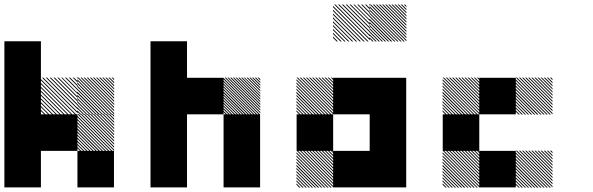

<svg xmlns="http://www.w3.org/2000/svg" viewBox="-20 -855 2707 876"><path d="M500.8 -322.5 489.2 -334.2H495L500.8 -328.3ZM500.8 -308.3 475 -334.2H480.8L500.8 -314.2ZM500.8 -294.2 460.8 -334.2H466.7L500.8 -300ZM500.8 -280 446.7 -334.2H452.5L500.8 -285.8ZM500.8 -265.8 432.5 -334.2H438.3L500.8 -271.7ZM500.8 -251.7 418.3 -334.2H424.2L500.8 -257.5ZM500.8 -237.5 404.2 -334.2H410L500.8 -243.3ZM500.8 -223.3 390 -334.2H395.8L500.8 -229.2ZM500.8 -209.2 375.8 -334.2H381.7L500.8 -215ZM500.8 -195 361.7 -334.2H367.5L500.8 -200.8ZM500.8 -180.8 347.5 -334.2H353.3L500.8 -186.7ZM500.8 -166.7 333.3 -334.2H339.2L500.8 -172.5ZM487.5 -165.8 332.5 -320.8V-326.7L493.3 -165.8ZM473.3 -165.8 332.5 -306.7V-312.5L479.2 -165.8ZM459.2 -165.8 332.5 -292.5V-298.3L465 -165.8ZM445 -165.8 332.5 -278.3V-284.2L450.8 -165.8ZM430 -165.8 332.5 -263.3V-270L436.7 -165.8ZM416.7 -165.8 332.5 -250V-255.8L422.5 -165.8ZM402.5 -165.8 332.5 -235.8V-241.7L408.3 -165.8ZM388.3 -165.8 332.5 -221.7V-227.5L394.2 -165.8ZM374.2 -165.8 332.5 -207.5V-213.3L380 -165.8ZM360 -165.8 332.5 -193.3V-199.2L365.8 -165.8ZM345.8 -165.8 332.5 -179.2V-185L351.7 -165.8ZM500.8 -489.2 489.2 -500.8H495L500.8 -495ZM500.8 -475 475 -500.8H480.8L500.8 -480.8ZM500.8 -460.8 460.8 -500.8H466.7L500.8 -466.7ZM500.8 -446.7 446.7 -500.8H452.5L500.8 -452.5ZM500.8 -432.5 432.5 -500.8H438.3L500.8 -438.3ZM500.8 -418.3 418.3 -500.8H424.2L500.8 -424.2ZM500.8 -404.2 404.2 -500.8H410L500.8 -410ZM500.8 -390 390 -500.8H395.8L500.8 -395.8ZM500.8 -375.8 375.8 -500.8H381.7L500.8 -381.7ZM500.8 -361.7 361.7 -500.8H367.5L500.8 -367.5ZM500.8 -347.5 347.5 -500.8H353.3L500.8 -353.3ZM500.8 -333.3 333.3 -500.8H339.2L500.8 -339.2ZM487.5 -332.5 332.5 -487.5V-493.3L493.3 -332.5ZM473.3 -332.5 332.5 -473.3V-479.2L479.2 -332.5ZM459.2 -332.5 332.5 -459.2V-465L465 -332.5ZM445 -332.5 332.5 -445V-450.8L450.8 -332.5ZM430 -332.5 332.5 -430V-436.7L436.7 -332.5ZM416.7 -332.5 332.5 -416.7V-422.5L422.5 -332.5ZM402.5 -332.5 332.5 -402.5V-408.3L408.3 -332.5ZM388.3 -332.5 332.5 -388.3V-394.2L394.2 -332.5ZM374.2 -332.5 332.5 -374.2V-380L380 -332.5ZM360 -332.5 332.5 -360V-365.8L365.8 -332.5ZM345.8 -332.5 332.5 -345.8V-351.7L351.7 -332.5ZM334.2 -495.8 329.2 -500.8H334.2ZM334.2 -478.3 311.7 -500.8H317.5L334.2 -484.2ZM334.2 -460.8 294.2 -500.8H300L334.2 -466.7ZM334.2 -443.3 276.7 -500.8H282.5L334.2 -449.2ZM334.2 -425.8 259.2 -500.8H264.2L334.2 -430.8ZM334.2 -408.3 241.7 -500.8H247.5L334.2 -414.2ZM334.2 -390.8 224.2 -500.8H230L334.2 -396.7ZM334.2 -373.3 206.7 -500.8H212.5L334.2 -379.2ZM334.2 -355.8 189.2 -500.8H195L334.2 -361.7ZM334.2 -338.3 171.7 -500.8H177.5L334.2 -344.2ZM322.5 -332.5 165.8 -489.2V-495L328.3 -332.5ZM305 -332.5 165.8 -471.7V-477.5L310.8 -332.5ZM287.5 -332.5 165.8 -454.2V-460L293.3 -332.5ZM270 -332.5 165.8 -436.7V-442.5L275.8 -332.5ZM252.5 -332.5 165.8 -419.2V-425L258.3 -332.5ZM235 -332.5 165.8 -401.7V-407.5L240.8 -332.5ZM217.5 -332.5 165.8 -384.2V-390L223.3 -332.5ZM200 -332.5 165.8 -366.7V-372.5L205.8 -332.5ZM182.5 -332.5 165.8 -349.2V-355L188.3 -332.5ZM334.2 -500.8H335L334.2 -501.7ZM333.3 -166.7H500V0H333.3ZM0 -166.7H166.7V0H0ZM166.7 -333.3H333.3V-166.7H166.7ZM0 -333.3H333.3V-166.7H0ZM0 -333.3H166.7V0H0ZM0 -500H166.7V-166.7H0ZM0 -666.7H166.7V-333.3H0Z M1167.5 -488.3 1155 -500.8H1160.8L1167.5 -494.2ZM1167.5 -475.8 1142.5 -500.8H1148.3L1167.5 -481.7ZM1167.5 -463.3 1130 -500.8H1135.8L1167.5 -469.2ZM1167.5 -450.8 1117.5 -500.8H1123.3L1167.5 -456.7ZM1167.5 -438.3 1105 -500.8H1110.8L1167.5 -444.2ZM1167.5 -425.8 1092.5 -500.8H1097.5L1167.5 -430.8ZM1167.5 -413.3 1080 -500.8H1085.8L1167.5 -419.2ZM1167.5 -400.8 1067.5 -500.8H1073.3L1167.5 -406.7ZM1167.5 -388.3 1055 -500.8H1060.8L1167.5 -394.2ZM1167.5 -375.8 1042.5 -500.8H1048.3L1167.5 -381.7ZM1167.5 -363.3 1030 -500.8H1035.8L1167.5 -369.2ZM1167.5 -350.8 1017.5 -500.8H1023.3L1167.5 -356.7ZM1167.5 -338.3 1005 -500.8H1010.8L1167.5 -344.2ZM1160.8 -332.5 999.2 -494.2V-500L1166.7 -332.5ZM1148.3 -332.5 999.2 -481.7V-487.5L1154.2 -332.5ZM1135.8 -332.5 999.2 -469.2V-475L1141.7 -332.5ZM1123.3 -332.5 999.2 -456.7V-462.5L1129.2 -332.5ZM1110.8 -332.5 999.2 -444.2V-450L1116.7 -332.5ZM1097.5 -332.5 999.2 -430.8V-437.5L1104.2 -332.5ZM1085.8 -332.5 999.2 -419.2V-425L1091.7 -332.5ZM1073.3 -332.5 999.2 -406.7V-412.5L1079.2 -332.5ZM1060.8 -332.5 999.2 -394.2V-400L1066.7 -332.5ZM1048.3 -332.5 999.2 -381.7V-387.5L1054.2 -332.5ZM1035.8 -332.5 999.2 -369.2V-375L1041.7 -332.5ZM1023.3 -332.5 999.2 -356.7V-362.5L1029.2 -332.5ZM1010.8 -332.5 999.2 -344.2V-350L1016.7 -332.5ZM1000 -166.7H1166.7V0H1000ZM666.7 -166.7H833.3V0H666.7ZM1000 -333.3H1166.7V0H1000ZM666.7 -333.3H833.3V0H666.7ZM833.3 -500H1000V-333.3H833.3ZM666.7 -500H1000V-333.3H666.7ZM666.7 -500H833.3V-166.7H666.7ZM666.7 -666.7H833.3V-333.3H666.7Z M1500.8 -155.8 1489.2 -167.5H1495L1500.8 -161.7ZM1500.8 -141.7 1475 -167.5H1480.8L1500.8 -147.5ZM1500.8 -127.5 1460.8 -167.5H1466.7L1500.8 -133.3ZM1500.8 -113.3 1446.7 -167.5H1452.5L1500.8 -119.2ZM1500.8 -99.2 1432.5 -167.5H1438.3L1500.8 -105ZM1500.8 -85 1418.3 -167.5H1424.2L1500.8 -90.8ZM1500.8 -70.8 1404.2 -167.5H1410L1500.8 -76.7ZM1500.8 -56.7 1390 -167.5H1395.8L1500.8 -62.5ZM1500.8 -42.5 1375.8 -167.5H1381.7L1500.8 -48.3ZM1500.8 -28.3 1361.7 -167.5H1367.5L1500.8 -34.2ZM1500.8 -14.2 1347.5 -167.5H1353.3L1500.8 -20ZM1500.8 0 1333.3 -167.5H1339.2L1500.8 -5.8ZM1487.5 0.8 1332.5 -154.2V-160L1493.3 0.8ZM1473.3 0.8 1332.5 -140V-145.8L1479.2 0.8ZM1459.2 0.8 1332.5 -125.8V-131.7L1465 0.8ZM1445 0.8 1332.5 -111.7V-117.5L1450.8 0.8ZM1430 0.8 1332.5 -96.7V-103.3L1436.7 0.8ZM1416.7 0.8 1332.5 -83.3V-89.2L1422.5 0.8ZM1402.5 0.8 1332.5 -69.2V-75L1408.3 0.8ZM1388.3 0.8 1332.5 -55V-60.8L1394.2 0.8ZM1374.2 0.8 1332.5 -40.8V-46.7L1380 0.8ZM1360 0.8 1332.5 -26.7V-32.5L1365.8 0.8ZM1345.8 0.8 1332.5 -12.5V-18.3L1351.7 0.8ZM1500.8 -489.2 1489.2 -500.8H1495L1500.8 -495ZM1500.8 -475 1475 -500.8H1480.8L1500.8 -480.8ZM1500.8 -460.8 1460.8 -500.8H1466.7L1500.8 -466.7ZM1500.8 -446.7 1446.7 -500.8H1452.5L1500.8 -452.5ZM1500.8 -432.5 1432.5 -500.8H1438.3L1500.8 -438.3ZM1500.8 -418.3 1418.3 -500.8H1424.2L1500.8 -424.2ZM1500.8 -404.2 1404.2 -500.8H1410L1500.8 -410ZM1500.8 -390 1390 -500.8H1395.8L1500.8 -395.8ZM1500.8 -375.8 1375.8 -500.8H1381.7L1500.8 -381.7ZM1500.8 -361.7 1361.7 -500.8H1367.5L1500.8 -367.5ZM1500.8 -347.5 1347.5 -500.8H1353.3L1500.8 -353.3ZM1500.8 -333.3 1333.3 -500.8H1339.2L1500.8 -339.2ZM1487.5 -332.5 1332.5 -487.5V-493.3L1493.3 -332.5ZM1473.3 -332.5 1332.5 -473.3V-479.2L1479.2 -332.5ZM1459.2 -332.5 1332.5 -459.2V-465L1465 -332.5ZM1445 -332.5 1332.5 -445V-450.8L1450.8 -332.5ZM1430 -332.5 1332.5 -430V-436.7L1436.7 -332.5ZM1416.7 -332.5 1332.5 -416.7V-422.5L1422.5 -332.5ZM1402.5 -332.5 1332.5 -402.5V-408.3L1408.3 -332.5ZM1388.3 -332.5 1332.5 -388.3V-394.2L1394.2 -332.5ZM1374.2 -332.5 1332.5 -374.2V-380L1380 -332.5ZM1360 -332.5 1332.5 -360V-365.8L1365.8 -332.5ZM1345.8 -332.5 1332.5 -345.8V-351.7L1351.7 -332.5ZM1834.2 -822.5 1822.5 -834.2H1828.3L1834.2 -828.3ZM1834.2 -808.3 1808.3 -834.2H1814.2L1834.2 -814.2ZM1834.2 -794.2 1794.2 -834.2H1800L1834.2 -800ZM1834.2 -780 1780 -834.2H1785.8L1834.2 -785.8ZM1834.2 -765.8 1765.8 -834.2H1771.7L1834.2 -771.7ZM1834.2 -751.7 1751.7 -834.2H1757.5L1834.2 -757.5ZM1834.2 -737.5 1737.5 -834.2H1743.3L1834.2 -743.3ZM1834.2 -723.3 1723.3 -834.2H1729.2L1834.2 -729.2ZM1834.2 -709.2 1709.2 -834.2H1715L1834.2 -715ZM1834.2 -695 1695 -834.2H1700.8L1834.2 -700.8ZM1834.2 -680.8 1680.8 -834.2H1686.7L1834.2 -686.7ZM1834.2 -666.7 1666.7 -834.2H1672.5L1834.2 -672.5ZM1820.8 -665.8 1665.8 -820.8V-826.7L1826.7 -665.8ZM1806.7 -665.8 1665.8 -806.7V-812.5L1812.5 -665.8ZM1792.5 -665.8 1665.8 -792.5V-798.3L1798.3 -665.8ZM1778.3 -665.8 1665.8 -778.3V-784.2L1784.2 -665.8ZM1763.3 -665.8 1665.8 -763.3V-770L1770 -665.8ZM1750 -665.8 1665.8 -750V-755.8L1755.8 -665.8ZM1735.8 -665.8 1665.8 -735.8V-741.7L1741.7 -665.8ZM1721.7 -665.8 1665.8 -721.7V-727.5L1727.5 -665.8ZM1707.5 -665.8 1665.8 -707.5V-713.3L1713.3 -665.8ZM1693.3 -665.8 1665.8 -693.3V-699.2L1699.2 -665.8ZM1679.2 -665.8 1665.8 -679.2V-685L1685 -665.8ZM1667.5 -829.2 1662.5 -834.2H1667.5ZM1667.5 -811.7 1645 -834.2H1650.8L1667.5 -817.5ZM1667.5 -794.2 1627.5 -834.2H1633.3L1667.5 -800ZM1667.5 -776.7 1610 -834.2H1615.8L1667.5 -782.5ZM1667.5 -759.2 1592.5 -834.2H1597.5L1667.5 -764.2ZM1667.5 -741.7 1575 -834.2H1580.8L1667.5 -747.5ZM1667.5 -724.2 1557.5 -834.2H1563.3L1667.5 -730ZM1667.5 -706.7 1540 -834.2H1545.8L1667.5 -712.5ZM1667.5 -689.2 1522.5 -834.2H1528.3L1667.5 -695ZM1667.5 -671.7 1505 -834.2H1510.8L1667.5 -677.5ZM1655.8 -665.8 1499.2 -822.5V-828.3L1661.7 -665.8ZM1638.3 -665.8 1499.2 -805V-810.8L1644.2 -665.8ZM1620.8 -665.8 1499.2 -787.5V-793.3L1626.7 -665.8ZM1603.3 -665.8 1499.2 -770V-775.8L1609.2 -665.8ZM1585.8 -665.8 1499.2 -752.5V-758.3L1591.7 -665.8ZM1568.3 -665.8 1499.2 -735V-740.8L1574.2 -665.8ZM1550.8 -665.8 1499.2 -717.5V-723.3L1556.7 -665.8ZM1533.3 -665.8 1499.2 -700V-705.8L1539.2 -665.8ZM1515.8 -665.8 1499.2 -682.5V-688.3L1521.7 -665.8ZM1667.5 -834.2H1668.3L1667.5 -835ZM1666.7 -166.7H1833.3V0H1666.7ZM1500 -166.7H1833.3V0H1500ZM1666.7 -333.3H1833.3V0H1666.7ZM1333.3 -333.3H1500V-166.7H1333.3ZM1666.7 -500H1833.3V-166.7H1666.7ZM1500 -500H1833.3V-333.3H1500Z M2500.8 -155.8 2489.2 -167.5H2495L2500.8 -161.7ZM2500.8 -141.7 2475 -167.5H2480.8L2500.8 -147.5ZM2500.8 -127.5 2460.8 -167.5H2466.7L2500.8 -133.3ZM2500.8 -113.3 2446.7 -167.5H2452.5L2500.8 -119.2ZM2500.8 -99.2 2432.5 -167.5H2438.3L2500.8 -105ZM2500.8 -85 2418.3 -167.5H2424.2L2500.8 -90.8ZM2500.8 -70.8 2404.2 -167.5H2410L2500.8 -76.7ZM2500.8 -56.7 2390 -167.5H2395.8L2500.8 -62.5ZM2500.8 -42.5 2375.8 -167.5H2381.7L2500.8 -48.3ZM2500.8 -28.3 2361.7 -167.5H2367.5L2500.8 -34.2ZM2500.8 -14.2 2347.5 -167.5H2353.3L2500.8 -20ZM2500.8 0 2333.3 -167.5H2339.2L2500.8 -5.8ZM2487.5 0.8 2332.5 -154.2V-160L2493.3 0.8ZM2473.3 0.8 2332.5 -140V-145.8L2479.2 0.8ZM2459.2 0.8 2332.5 -125.8V-131.7L2465 0.8ZM2445 0.8 2332.5 -111.7V-117.5L2450.8 0.8ZM2430 0.8 2332.5 -96.7V-103.3L2436.7 0.8ZM2416.7 0.8 2332.5 -83.3V-89.2L2422.5 0.8ZM2402.5 0.8 2332.5 -69.2V-75L2408.3 0.8ZM2388.3 0.8 2332.5 -55V-60.8L2394.2 0.8ZM2374.2 0.8 2332.5 -40.8V-46.7L2380 0.8ZM2360 0.8 2332.5 -26.7V-32.5L2365.8 0.8ZM2345.8 0.8 2332.5 -12.5V-18.3L2351.7 0.8ZM2167.5 -155.8 2155.8 -167.5H2161.7L2167.5 -161.7ZM2167.5 -141.7 2141.7 -167.5H2147.5L2167.5 -147.5ZM2167.5 -127.5 2127.5 -167.5H2133.3L2167.5 -133.3ZM2167.5 -113.3 2113.3 -167.5H2119.2L2167.5 -119.2ZM2167.5 -99.2 2099.2 -167.5H2105L2167.5 -105ZM2167.5 -85 2085 -167.5H2090.8L2167.5 -90.8ZM2167.5 -70.8 2070.8 -167.5H2076.7L2167.5 -76.7ZM2167.5 -56.7 2056.7 -167.5H2062.5L2167.5 -62.5ZM2167.5 -42.5 2042.5 -167.5H2048.3L2167.5 -48.3ZM2167.5 -28.3 2028.3 -167.5H2034.2L2167.5 -34.2ZM2167.5 -14.2 2014.2 -167.5H2020L2167.5 -20ZM2167.5 0 2000 -167.5H2005.8L2167.5 -5.8ZM2154.2 0.8 1999.2 -154.2V-160L2160 0.8ZM2140 0.8 1999.2 -140V-145.8L2145.8 0.8ZM2125.8 0.8 1999.2 -125.8V-131.7L2131.7 0.8ZM2111.7 0.8 1999.2 -111.7V-117.5L2117.5 0.8ZM2096.7 0.8 1999.2 -96.7V-103.3L2103.3 0.8ZM2083.3 0.8 1999.2 -83.3V-89.2L2089.2 0.8ZM2069.2 0.8 1999.2 -69.2V-75L2075 0.8ZM2055 0.8 1999.2 -55V-60.8L2060.8 0.8ZM2040.8 0.8 1999.2 -40.8V-46.7L2046.7 0.8ZM2026.7 0.8 1999.2 -26.7V-32.5L2032.5 0.8ZM2012.5 0.8 1999.2 -12.5V-18.3L2018.3 0.8ZM2500.8 -489.2 2489.2 -500.8H2495L2500.8 -495ZM2500.8 -475 2475 -500.8H2480.8L2500.8 -480.8ZM2500.8 -460.8 2460.8 -500.8H2466.7L2500.8 -466.7ZM2500.8 -446.7 2446.7 -500.8H2452.5L2500.8 -452.5ZM2500.8 -432.5 2432.5 -500.8H2438.3L2500.8 -438.3ZM2500.8 -418.3 2418.3 -500.8H2424.2L2500.8 -424.2ZM2500.8 -404.2 2404.2 -500.8H2410L2500.8 -410ZM2500.8 -390 2390 -500.8H2395.8L2500.8 -395.8ZM2500.8 -375.8 2375.8 -500.8H2381.7L2500.8 -381.7ZM2500.8 -361.7 2361.7 -500.8H2367.5L2500.8 -367.5ZM2500.8 -347.5 2347.5 -500.8H2353.3L2500.8 -353.3ZM2500.8 -333.3 2333.3 -500.8H2339.2L2500.8 -339.2ZM2487.5 -332.5 2332.5 -487.5V-493.3L2493.3 -332.5ZM2473.3 -332.5 2332.5 -473.3V-479.2L2479.2 -332.5ZM2459.2 -332.5 2332.5 -459.2V-465L2465 -332.5ZM2445 -332.5 2332.5 -445V-450.8L2450.8 -332.5ZM2430 -332.5 2332.5 -430V-436.7L2436.7 -332.5ZM2416.7 -332.5 2332.5 -416.7V-422.5L2422.5 -332.5ZM2402.5 -332.5 2332.5 -402.5V-408.3L2408.3 -332.5ZM2388.3 -332.5 2332.5 -388.3V-394.2L2394.2 -332.5ZM2374.2 -332.5 2332.5 -374.2V-380L2380 -332.5ZM2360 -332.5 2332.5 -360V-365.8L2365.8 -332.5ZM2345.8 -332.5 2332.5 -345.8V-351.7L2351.7 -332.5ZM2167.5 -489.2 2155.8 -500.8H2161.7L2167.5 -495ZM2167.5 -475 2141.7 -500.8H2147.5L2167.5 -480.8ZM2167.5 -460.8 2127.5 -500.8H2133.3L2167.5 -466.7ZM2167.5 -446.7 2113.3 -500.8H2119.2L2167.5 -452.5ZM2167.5 -432.5 2099.2 -500.8H2105L2167.5 -438.3ZM2167.5 -418.3 2085 -500.8H2090.8L2167.5 -424.2ZM2167.5 -404.2 2070.8 -500.8H2076.7L2167.5 -410ZM2167.5 -390 2056.7 -500.8H2062.5L2167.5 -395.8ZM2167.5 -375.8 2042.5 -500.8H2048.3L2167.5 -381.7ZM2167.5 -361.7 2028.3 -500.8H2034.2L2167.5 -367.5ZM2167.5 -347.5 2014.2 -500.8H2020L2167.5 -353.3ZM2167.5 -333.3 2000 -500.8H2005.8L2167.5 -339.2ZM2154.2 -332.5 1999.2 -487.5V-493.3L2160 -332.5ZM2140 -332.5 1999.2 -473.3V-479.2L2145.8 -332.5ZM2125.8 -332.5 1999.2 -459.2V-465L2131.7 -332.5ZM2111.7 -332.5 1999.2 -445V-450.8L2117.5 -332.5ZM2096.7 -332.5 1999.2 -430V-436.7L2103.3 -332.5ZM2083.3 -332.5 1999.2 -416.7V-422.5L2089.2 -332.5ZM2069.2 -332.5 1999.2 -402.5V-408.3L2075 -332.5ZM2055 -332.5 1999.2 -388.3V-394.2L2060.8 -332.5ZM2040.8 -332.5 1999.2 -374.2V-380L2046.7 -332.5ZM2026.7 -332.5 1999.2 -360V-365.8L2032.5 -332.5ZM2012.5 -332.5 1999.2 -345.8V-351.7L2018.3 -332.5ZM2166.7 -166.7H2333.3V0H2166.7ZM2000 -333.3H2166.7V-166.7H2000ZM2166.7 -500H2333.3V-333.3H2166.7Z"/></svg>

Font: 0xA000-Pixelated-Mono
Style: Pixelated-Mono
Weight: 400
Version: Version 0.1